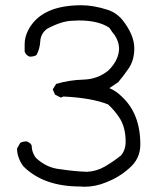

<svg xmlns="http://www.w3.org/2000/svg" viewBox="-20 -721 609 732"><path d="M301 -9 285 -10Q146 -10 69 -87Q45 -120 45 -155L57 -176Q66 -182 82 -182Q101 -174 101 -163Q101 -142 116 -120Q157 -81 209 -76Q260 -68 312 -66Q349 -68 380.5 -86.5Q412 -105 441 -128Q459 -149 459 -181Q459 -231 439 -266Q421 -296 392 -323Q329 -348 222 -353L212 -349L190 -360L181 -380L194 -401Q244 -416 298.5 -417.5Q353 -419 394 -453Q434 -493 434 -538Q433 -562 418 -586Q407 -599 397 -615Q356 -643 280 -643L259 -642Q217 -642 159 -611Q135 -592 133.5 -563.5Q132 -535 119 -511Q109 -505 93 -505Q79 -510 74 -524V-553Q74 -579 87 -605Q136 -701 290 -701Q336 -701 389 -684Q422 -674 446 -646Q492 -588 492 -537Q492 -490 469 -458Q451 -432 431 -408L397 -385Q422 -375 444 -353Q515 -288 515 -170Q515 -115 472 -79Q434 -45 385 -26Q344 -9 301 -9Z"/></svg>

Font: Yozai
Style: Regular
Weight: 400
Designer: LXGW / Y.OzVox
Foundry: LXGW / Y.OzVox
Version: Version 0.861;October 22, 2024